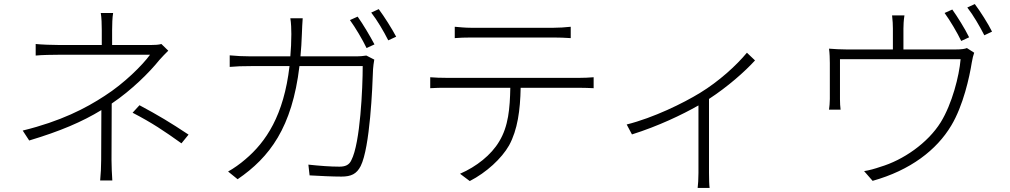

<svg xmlns="http://www.w3.org/2000/svg" viewBox="-20 -856 4980 947"><path d="M875 -149 910 -192C818 -253 763 -286 668 -337L634 -300C732 -249 788 -211 875 -149ZM810 -606 776 -639C763 -635 743 -634 724 -634H533V-707C533 -732 534 -771 538 -792H477C481 -771 482 -732 482 -707V-634H273C239 -634 184 -636 156 -639V-582C185 -585 239 -586 273 -586C320 -586 677 -586 720 -586C683 -535 593 -445 496 -383C403 -322 280 -258 92 -212L124 -163C277 -209 385 -255 480 -313L479 -67C479 -34 477 4 474 34H534C532 3 530 -34 530 -67L531 -345L532 -346C630 -412 718 -500 766 -560C779 -575 796 -592 810 -606Z M1744 -774 1706 -757C1733 -720 1769 -659 1788 -619L1827 -637C1805 -679 1769 -739 1744 -774ZM1848 -811 1811 -794C1840 -757 1873 -701 1895 -657L1934 -675C1914 -713 1875 -775 1848 -811ZM1826 -562 1787 -582C1774 -580 1758 -578 1730 -578H1462C1465 -613 1468 -650 1469 -689C1470 -713 1471 -743 1473 -766H1412C1416 -743 1417 -711 1417 -688C1417 -649 1415 -613 1412 -578H1218C1179 -578 1144 -580 1113 -583V-526C1145 -529 1176 -530 1219 -530H1408C1380 -287 1292 -156 1190 -70C1166 -49 1131 -24 1105 -10L1152 28C1310 -80 1421 -227 1457 -530H1769C1769 -423 1757 -150 1713 -66C1702 -41 1681 -34 1654 -34C1610 -34 1557 -38 1501 -44L1507 9C1561 12 1618 15 1664 15C1712 15 1739 2 1759 -37C1805 -129 1817 -426 1820 -515C1821 -530 1823 -544 1826 -562Z M2223 -724V-668C2245 -670 2272 -671 2305 -671C2358 -671 2657 -671 2710 -671C2735 -671 2768 -670 2795 -668V-724C2769 -721 2735 -719 2710 -719C2657 -719 2358 -719 2303 -719C2272 -719 2249 -722 2223 -724ZM2102 -475V-421C2129 -423 2153 -423 2183 -423H2497C2495 -323 2488 -233 2442 -158C2403 -92 2330 -34 2249 1L2297 37C2379 -5 2454 -74 2491 -139C2533 -216 2546 -313 2548 -423H2838C2860 -423 2888 -422 2908 -421V-475C2885 -473 2859 -472 2838 -472C2788 -472 2238 -472 2183 -472C2152 -472 2128 -473 2102 -475Z M3071 -242 3097 -193C3227 -234 3344 -290 3425 -336V-3C3425 24 3423 59 3421 71H3480C3478 59 3477 24 3477 -3V-368C3569 -428 3653 -502 3704 -558L3664 -596C3612 -533 3525 -454 3433 -398C3350 -347 3203 -275 3071 -242Z M4677 -809 4639 -792C4666 -755 4702 -694 4721 -654L4760 -672C4739 -715 4702 -774 4677 -809ZM4788 -836 4751 -819C4780 -782 4812 -727 4835 -682L4873 -700C4854 -739 4815 -800 4788 -836ZM4785 -596 4749 -619C4740 -615 4724 -612 4690 -612H4436V-715C4436 -731 4437 -756 4441 -780H4380C4383 -756 4384 -731 4384 -715V-612H4158C4125 -612 4095 -614 4069 -616C4072 -595 4073 -565 4073 -545C4073 -511 4073 -399 4073 -368C4073 -352 4071 -328 4069 -315H4126C4124 -328 4123 -351 4123 -366C4123 -396 4123 -519 4123 -564H4718C4711 -481 4676 -344 4620 -253C4556 -150 4434 -66 4322 -33C4296 -24 4268 -16 4242 -12L4284 36C4470 -16 4600 -116 4672 -237C4731 -335 4762 -477 4773 -547C4776 -566 4781 -586 4785 -596Z"/></svg>

Font: Noto Sans KR Light
Style: Regular
Weight: 300
Designer: Ryoko NISHIZUKA 西塚涼子 (kana, bopomofo & ideographs); Paul D. Hunt (Latin, Greek & Cyrillic); Sandoll Communications 산돌커뮤니
Foundry: Adobe
Version: Version 2.004;hotconv 1.0.118;makeotfexe 2.5.65603